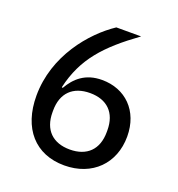

<svg xmlns="http://www.w3.org/2000/svg" viewBox="-129 -805 858 924"><g transform="rotate(20 300.0 -343.0)"><path d="M301 12C444 12 539 -84 539 -222C539 -354 452 -437 333 -437C247 -437 199 -392 167 -336L162 -338C198 -495 284 -587 437 -698H310C197 -623 61 -463 61 -258C61 -91 152 12 301 12ZM300 -69C213 -69 161 -119 161 -209V-218C161 -308 213 -358 300 -358C387 -358 439 -308 439 -218V-209C439 -119 387 -69 300 -69Z"/></g></svg>

Font: IBM Plex Arabic Text
Style: Regular
Weight: 450
Designer: Mike Abbink, Paul van der Laan, Pieter van Rosmalen, Wael Morcos, Khajak Apelian
Foundry: Bold Monday
Version: Version 1.0